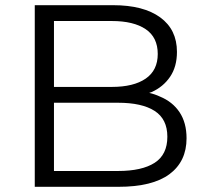

<svg xmlns="http://www.w3.org/2000/svg" viewBox="-20 -720 794 740"><path d="M188 -61H435Q527 -61 576 -92.5Q625 -124 625 -193Q625 -261 576 -292.5Q527 -324 435 -324H188ZM114 0V-700H416Q533 -700 597.5 -653Q662 -606 662 -520Q662 -463 635.5 -424Q609 -385 564 -365Q559 -363 555 -362Q577 -357 596 -348Q645 -328 672 -287.5Q699 -247 699 -187Q699 -98 633.5 -49Q568 0 436 0ZM188 -385H411Q495 -385 541.5 -417Q588 -449 588 -512Q588 -576 541.5 -607.5Q495 -639 411 -639H188Z"/></svg>

Font: Modern
Style: Small
Weight: 400
Designer: Julieta Ulanovsky
Foundry: Julieta Ulanovsky
Version: Version 8.000